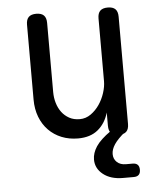

<svg xmlns="http://www.w3.org/2000/svg" viewBox="-54 -606 708 856"><g transform="rotate(-5 300.0 -178.5)"><path d="M510 143Q525 143 532.5 150.5Q540 158 540 173Q540 188 532.5 195.5Q525 203 510 203H462Q407 203 373.5 176.5Q340 150 340 110Q340 81 359 52Q378 23 425 -10H500L489 -1Q455 27 440 49.5Q425 72 425 93Q425 115 440 129Q455 143 480 143ZM415 -515Q415 -538 426 -549Q437 -560 460 -560Q483 -560 494 -549Q505 -538 505 -515V-35Q505 -12 494 -1Q483 10 460 10Q437 10 426 -1Q415 -12 415 -35V-94Q401 -46 367 -18Q333 10 278 10Q238 10 204.5 -3.5Q171 -17 146.5 -42Q122 -67 108.5 -102Q95 -137 95 -180V-515Q95 -538 106 -549Q117 -560 140 -560Q163 -560 174 -549Q185 -538 185 -515V-206Q185 -180 192 -156.5Q199 -133 212.5 -115Q226 -97 246 -86Q266 -75 293 -75Q320 -75 342.5 -91Q365 -107 381 -130.5Q397 -154 406 -182Q415 -210 415 -234Z"/></g></svg>

Font: Maple Mono
Style: Regular
Weight: 400
Monospace: yes
Designer: subframe7536
Version: Version 7.300